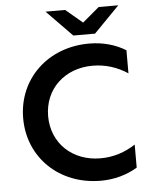

<svg xmlns="http://www.w3.org/2000/svg" viewBox="-60 -945 790 1004"><g transform="rotate(-5 335.0 -443.0)"><path d="M429 10C498 10 565 -8 621 -42V-163C566 -127 505 -107 437 -107C291 -107 183 -207 183 -350C183 -493 291 -593 437 -593C505 -593 566 -573 621 -537V-658C568 -691 502 -710 429 -710C212 -710 52 -557 52 -350C52 -143 212 10 429 10ZM351 -759H465L599 -896H496L408 -822L320 -896H217Z"/></g></svg>

Font: Chess Sans SemiBold
Style: Regular
Weight: 600
Designer: Wolf Bōese
Foundry: Wolf Bōese
Version: Version 7.223;Glyphs 3.3 (3306)